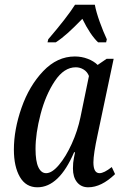

<svg xmlns="http://www.w3.org/2000/svg" viewBox="-20 -786 521 816"><path d="M39 -150Q39 -235 71.5 -328Q104 -421 163.5 -483.5Q223 -546 298 -546Q327 -546 353 -536Q379 -526 395 -510L433 -536H463L395 -214Q377 -131 377 -96Q377 -50 403 -50Q422 -50 455 -76L469 -46Q411 10 355 10Q325 10 307.5 -11.5Q290 -33 290 -70Q290 -95 294 -114Q298 -133 299 -139H295Q231 10 139 10Q90 10 64.5 -34Q39 -78 39 -150ZM322 -288 358 -463Q351 -481 335.5 -490.5Q320 -500 302 -500Q252 -500 213 -441.5Q174 -383 152.5 -301Q131 -219 131 -153Q131 -101 143 -75.5Q155 -50 176 -50Q201 -50 230.5 -85Q260 -120 285 -175Q310 -230 322 -288ZM185 -619Q264 -711 299 -766H383Q389 -734 404 -692.5Q419 -651 434 -619L431 -606H397Q364 -637 330 -706Q295 -670 269 -646.5Q243 -623 217 -606H182Z"/></svg>

Font: Noto Serif Cond
Style: Italic
Weight: 400
Width: 3
Italic angle: -12°
Designer: Monotype Design Team
Foundry: Monotype Imaging Inc.
Version: Version 1.001